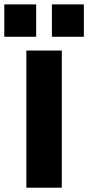

<svg xmlns="http://www.w3.org/2000/svg" viewBox="-62 -872 410 892"><path d="M60.5 0V-637.2H225.1V0ZM-42 -701.2V-851.6H106V-701.2ZM179.2 -701.2V-851.6H327.6V-701.2Z"/></svg>

Font: Oswald-Bold
Style: Bold
Weight: 700
Designer: vernon adams
Foundry: vernon adams
Version: Version 2.002; ttfautohint (v0.92.18-e454-dirty) -l 8 -r 50 